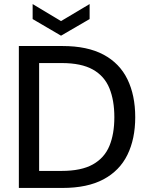

<svg xmlns="http://www.w3.org/2000/svg" viewBox="-20 -927 734 947"><path d="M73 0V-700H288Q411 -700 490.5 -657.5Q570 -615 608.5 -536Q647 -457 647 -349Q647 -242 608.5 -163.5Q570 -85 490.5 -42.5Q411 0 288 0ZM173 -84H284Q381 -84 438 -116Q495 -148 519.5 -207Q544 -266 544 -349Q544 -432 519.5 -492Q495 -552 438 -584Q381 -616 284 -616H173ZM281 -751 141 -833V-907L281 -823L422 -907V-833Z"/></svg>

Font: DM Sans Medium
Style: Regular
Weight: 500
Designer: Colophon Foundry, Jonny Pinhorn
Foundry: Colophon Foundry
Version: Version 4.004; ttfautohint (v1.8.4.7-5d5b)